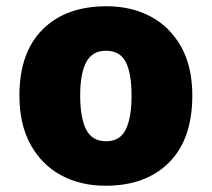

<svg xmlns="http://www.w3.org/2000/svg" viewBox="-20 -583 677 613"><path d="M594 -278Q594 -139 520 -64.5Q446 10 317 10Q237 10 175 -23.5Q113 -57 77.5 -121.5Q42 -186 42 -278Q42 -415 116 -489Q190 -563 320 -563Q400 -563 461.5 -530Q523 -497 558.5 -433.5Q594 -370 594 -278ZM236 -278Q236 -207 255 -169.5Q274 -132 319 -132Q363 -132 381.5 -169.5Q400 -207 400 -278Q400 -349 381.5 -385Q363 -421 318 -421Q275 -421 255.5 -385Q236 -349 236 -278Z"/></svg>

Font: Noto Sans Oriya Blk
Style: Regular
Weight: 900
Designer: Amélie Bonet and Sol Matas
Foundry: Google LLC
Version: Version 2.006; ttfautohint (v1.8.4.7-5d5b)